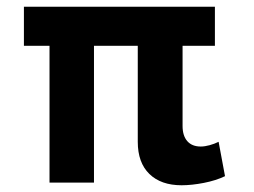

<svg xmlns="http://www.w3.org/2000/svg" viewBox="-20 -542 753 570"><path d="M519 8Q458 8 423.5 -25.5Q389 -59 389 -121V-406H259V0H127V-406H51V-522H618V-406H522V-168Q522 -139 536 -123Q550 -107 576 -107Q588 -107 602.5 -111Q617 -115 629 -121L648 -19Q621 -6 585 1Q549 8 519 8Z"/></svg>

Font: PTCRaleway
Style: Bold Italic
Weight: 700
Italic angle: -12°
Designer: Matt McInerney, Pablo Impallari, Rodrigo Fuenzalida
Foundry: Matt McInerney, Pablo Impallari, Rodrigo Fuenzalida
Version: Version 3.000g; ttfautohint (v1.5) -l 8 -r 28 -G 28 -x 14 -D